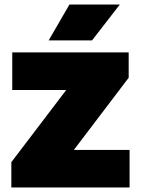

<svg xmlns="http://www.w3.org/2000/svg" viewBox="-20 -826 621 846"><path d="M30 0V-111.5L297 -462.5L296 -429.5H34V-595H547V-483.5L280.5 -132.5L281.5 -165.5H551V0ZM194.5 -648 286 -806H508L385.5 -648Z"/></svg>

Font: Encode Sans SC Condensed Thin Black
Style: Regular
Weight: 900
Version: Version 3.002